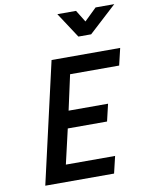

<svg xmlns="http://www.w3.org/2000/svg" viewBox="-100 -1012 831 1083"><g transform="rotate(-10 315.5 -470.5)"><path d="M464 0 487 -97H205L251 -296H476L499 -394H273L317 -595H598L621 -692H228L70 0ZM524 -941 454 -873 412 -941H305L400 -796H473L631 -941Z"/></g></svg>

Font: RazerF5 SemiBold
Style: Italic
Weight: 600
Foundry: Razer Inc.
Version: Version 2